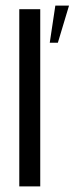

<svg xmlns="http://www.w3.org/2000/svg" viewBox="-20 -667 267 687"><path d="M49 0V-634H124V0ZM158 -514 178 -647H227L187 -514Z"/></svg>

Font: Alumni Sans Medium
Style: Regular
Weight: 500
Designer: Robert E. Leuschke
Foundry: Robert E. Leuschke
Version: Version 1.018